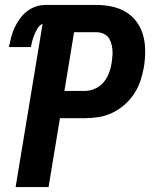

<svg xmlns="http://www.w3.org/2000/svg" viewBox="-20 -755 640 775"><path d="M43 0 152 -659Q139 -653 131.5 -640.5Q124 -628 119 -615.5Q114 -603 110.5 -590.5Q107 -578 105 -565H16Q20 -585 25 -604.5Q30 -624 38.5 -642.5Q47 -661 59.5 -678.5Q72 -696 88.5 -709Q105 -722 124.5 -728.5Q144 -735 164 -735H369Q401 -735 432 -728.5Q463 -722 489 -706Q515 -690 532.5 -665.5Q550 -641 558 -611.5Q566 -582 566 -549.5Q566 -517 561 -485Q556 -457 547 -429.5Q538 -402 522 -377.5Q506 -353 483.5 -333Q461 -313 434 -300Q407 -287 379 -282.5Q351 -278 323 -278H222L176 0ZM323 -388Q344 -388 364.5 -397.5Q385 -407 399 -424Q413 -441 420.5 -461.5Q428 -482 431 -503Q433 -517 434 -530.5Q435 -544 433.5 -557.5Q432 -571 428 -583.5Q424 -596 416 -605.5Q408 -615 395.5 -620Q383 -625 369 -625H279L240 -388Z"/></svg>

Font: Iosevka Aile Extrabold
Style: Italic
Weight: 800
Italic angle: -9°
Designer: Belleve Invis
Foundry: Belleve Invis
Version: Version 31.1.0; ttfautohint (v1.8.4)